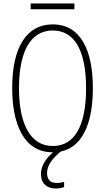

<svg xmlns="http://www.w3.org/2000/svg" viewBox="-20 -864 603 1102"><path d="M156 -811H407V-844H156ZM282 10H284C239 50 215 91 215 135C215 189 249 218 300 218C319 218 337 214 348 210V180C338 183 321 186 305 186C268 186 250 166 250 129C250 83 284 43 328 6C463 -22 513 -174 513 -359C513 -575 443 -724 283 -724C131 -724 50 -591 50 -359C50 -160 112 10 282 10ZM283 -26C154 -26 89 -153 89 -358C89 -562 152 -689 283 -689C410 -689 474 -570 474 -358C474 -148 412 -26 283 -26Z"/></svg>

Font: Noto Sans Mono SemiCondensed ExtraLight
Style: Regular
Weight: 200
Width: 4
Designer: Monotype Design Team
Foundry: Monotype Imaging Inc.
Version: Version 2.014